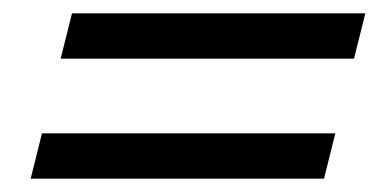

<svg xmlns="http://www.w3.org/2000/svg" viewBox="-20 -446 568 288"><path d="M88 -426H528L511 -358H71ZM43 -246H483L466 -178H26Z"/></svg>

Font: Srisakdi
Style: Bold
Weight: 700
Designer: Cadson Demak Co.,Ltd.
Foundry: Cadson Demak Co.,Ltd.
Version: Version 1.000